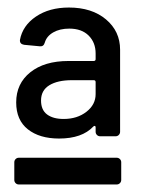

<svg xmlns="http://www.w3.org/2000/svg" viewBox="-20 -728 378 510"><path d="M229 -566Q234 -566 234 -571V-586Q234 -615 215.5 -633.5Q197 -652 164 -652Q139 -652 121.5 -642Q104 -632 99 -615Q96 -604 86 -605L44 -609Q32 -611 33 -622Q40 -660 75.5 -684Q111 -708 163 -708Q224 -708 261.5 -676.5Q299 -645 299 -596V-378Q299 -373 295.5 -369.5Q292 -366 287 -366H246Q241 -366 237.5 -369.5Q234 -373 234 -378V-390Q234 -393 232 -393.5Q230 -394 228 -392Q198 -360 137 -360Q85 -360 54 -384.5Q23 -409 23 -456Q23 -506 60.5 -536Q98 -566 162 -566ZM234 -478V-510Q234 -515 229 -515H171Q133 -515 111 -501.5Q89 -488 89 -461Q89 -436 105 -424Q121 -412 149 -412Q185 -412 209.5 -431Q234 -450 234 -478ZM30 -309H290Q295 -309 298.5 -305.5Q302 -302 302 -297V-250Q302 -245 298.5 -241.5Q295 -238 290 -238H30Q25 -238 21.5 -241.5Q18 -245 18 -250V-297Q18 -302 21.5 -305.5Q25 -309 30 -309Z"/></svg>

Font: Barlow SemiBold
Style: Regular
Weight: 600
Designer: Jeremy Tribby
Foundry: Tribby Type
Version: Version 1.422